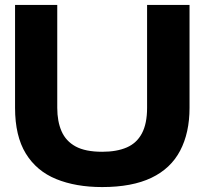

<svg xmlns="http://www.w3.org/2000/svg" viewBox="-20 -749 829 778"><path d="M394 9Q287 9 207.5 -23.5Q128 -56 84.5 -127Q41 -198 41 -312V-729H212V-312Q212 -257 229.5 -217Q247 -177 286.5 -155.5Q326 -134 394 -134Q453 -134 493.5 -151.5Q534 -169 555 -208.5Q576 -248 576 -312V-729H748V-312Q748 -211 710 -138.5Q672 -66 593.5 -28.5Q515 9 394 9Z"/></svg>

Font: Mona Sans Expanded
Style: Bold
Weight: 700
Width: 7
Designer: Deni Anggara
Foundry: GitHub
Version: Version 2.000